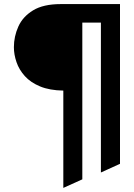

<svg xmlns="http://www.w3.org/2000/svg" viewBox="-20 -720 656 940"><path d="M290 200V-276.5Q223 -277.5 176.5 -296.8Q130 -316 101.8 -347.2Q73.5 -378.5 60.8 -415.8Q48 -453 48 -489Q48 -541.5 69.8 -590Q91.5 -638.5 141.8 -669.2Q192 -700 277.5 -700H567.5V82L474 124.5V-609.5H383V158Z"/></svg>

Font: Overpass Mono Medium
Style: Regular
Weight: 500
Monospace: yes
Designer: Delve Withrington, Dave Bailey
Foundry: Delve Fonts LLC
Version: Version 4.000